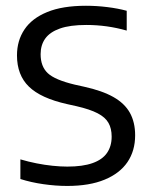

<svg xmlns="http://www.w3.org/2000/svg" viewBox="-20 -622 515 650"><path d="M207.5 7.5Q168.5 7.5 126.8 1.5Q85 -4.5 49 -16V-82.5Q76 -74.5 103.8 -69Q131.5 -63.5 158 -60.8Q184.5 -58 208 -58Q260 -58 293.2 -69.8Q326.5 -81.5 342.2 -104.2Q358 -127 358 -159.5Q358 -187 347.2 -206Q336.5 -225 310.5 -238.5Q284.5 -252 239 -262.5L207.5 -269.5Q118 -289.5 77.8 -328.8Q37.5 -368 37.5 -434.5Q37.5 -484.5 62.8 -522.2Q88 -560 139.8 -581.2Q191.5 -602.5 271 -602.5Q307 -602.5 343.2 -598Q379.5 -593.5 409 -585.5V-518.5Q375.5 -528 341.2 -532.8Q307 -537.5 272 -537.5Q217 -537.5 183 -525.5Q149 -513.5 133.2 -491.5Q117.5 -469.5 117.5 -438.5Q117.5 -397 141.8 -374.2Q166 -351.5 233 -335.5L264.5 -328.5Q326 -315 364 -293.5Q402 -272 419.8 -240Q437.5 -208 437.5 -164Q437.5 -111.5 411.5 -73.2Q385.5 -35 334.2 -13.8Q283 7.5 207.5 7.5Z"/></svg>

Font: Encode Sans SC
Style: Regular
Weight: 400
Version: Version 3.002